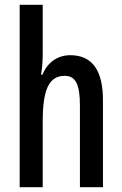

<svg xmlns="http://www.w3.org/2000/svg" viewBox="-20 -780 509 800"><path d="M158 -559V-760H62V0H158V-274C158 -405 183 -464 250 -464C295 -464 313 -428 313 -341V0H409V-363C409 -484 366 -550 273 -550C221 -550 178 -521 157 -469H151C156 -496 158 -527 158 -559Z"/></svg>

Font: Noto Sans Khmer ExtraCondensed Medium
Style: Regular
Weight: 500
Width: 2
Designer: Danh Hong and the Monotype Design Team
Foundry: Monotype Imaging Inc.
Version: Version 2.004